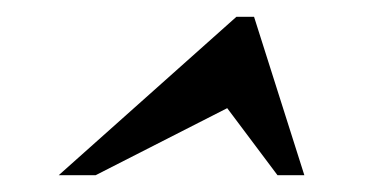

<svg xmlns="http://www.w3.org/2000/svg" viewBox="-20 -770 461 229"><path d="M343 -561H311L251 -641L94 -561H50L262 -750H283Z"/></svg>

Font: Lobster 1.4
Style: Regular
Weight: 400
Designer: Pablo Impallari
Foundry: Pablo Impallari. www.impallari.com
Version: Version 1.4